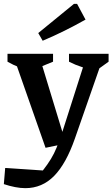

<svg xmlns="http://www.w3.org/2000/svg" viewBox="-42 -775 585 999"><path d="M-22 183 -15 99 181 112Q206 80 223 52Q240 24 252.5 -7Q265 -38 279 -78L409 -485H498L348 -55Q302 77 239.5 140.5Q177 204 90 204Q65 204 36.5 198.5Q8 193 -22 183ZM195 -6 27 -485H162L301 -28ZM122 -408Q90 -414 58 -425.5Q26 -437 -3 -454V-495H234V-454ZM459 -408Q422 -414 386 -425.5Q350 -437 317 -454V-495H523V-454ZM180 -563 157 -603 343 -755H359L403 -673Q348 -642 292.5 -614.5Q237 -587 180 -563Z"/></svg>

Font: Piazzolla Thin
Style: Bold
Weight: 700
Version: Version 2.005